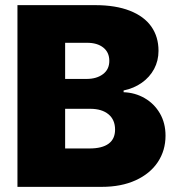

<svg xmlns="http://www.w3.org/2000/svg" viewBox="-20 -727 687 747"><path d="M47.9 -707H350.6Q429.7 -707 485.1 -685.3Q540.5 -663.6 568.6 -623.8Q596.7 -584 596.7 -529.3Q596.7 -490.7 579.6 -458.7Q562.5 -426.8 531.7 -405Q501 -383.3 460.9 -375V-368.2Q505.4 -366.7 542.7 -345.2Q580.1 -323.7 602.1 -285.9Q624 -248 624 -199.2Q624 -141.6 594 -96.4Q564 -51.3 507.8 -25.6Q451.7 0 376 0H47.9ZM427.7 -222.7Q427.7 -261.2 401.9 -282.5Q376 -303.7 331.1 -303.7H233.4V-149.4H328.1Q377.4 -149.4 402.6 -168Q427.7 -186.5 427.7 -222.7ZM405.3 -490.2Q405.3 -523.4 381.8 -542Q358.4 -560.5 319.3 -560.5H233.4V-419.9H316.4Q356 -419.9 380.6 -438.5Q405.3 -457 405.3 -490.2Z"/></svg>

Font: Pretendard Std Black
Style: Regular
Weight: 900
Designer: Base glyphs from Inter by Rasmus Andersson; Hangeul glyphs from Noto Sans CJK(Source Han Sans) by Jang Soo-young and Kan
Foundry: Kil Hyung-jin
Version: Version 1.309